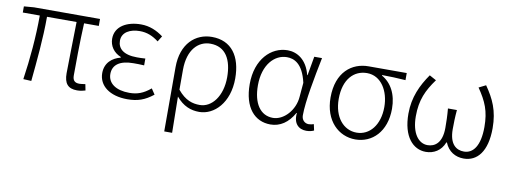

<svg xmlns="http://www.w3.org/2000/svg" viewBox="-60 -881 3763 1413"><g transform="rotate(10 1821.0 -174.0)"><path d="M519 13C545 13 564 8 581 3L572 -43C550 -40 537 -38 528 -38C493 -38 477 -54 477 -92C477 -155 478 -348 485 -482H595V-534H102L27 -528V-482H154C154 -326 139 -154 116 0L176 3C191 -150 208 -322 208 -482H429C427 -352 422 -164 422 -98C422 -22 451 13 519 13Z M894 13C972 13 1025 -6 1087 -55L1059 -97C1005 -52 960 -36 901 -36C801 -36 740 -79 740 -149C740 -217 792 -256 894 -256C920 -256 943 -256 974 -254V-305C947 -303 931 -303 911 -303C809 -303 767 -345 767 -402C767 -466 827 -497 900 -497C953 -497 997 -479 1041 -445L1067 -487C1019 -523 964 -547 900 -547C795 -547 708 -500 708 -407C708 -354 739 -307 794 -285V-280C734 -265 680 -223 680 -145C680 -50 764 13 894 13Z M1204 199H1263C1262 96 1261 32 1259 -71C1312 -8 1369 13 1432 13C1543 13 1651 -93 1651 -275C1651 -441 1576 -547 1430 -547C1308 -547 1204 -458 1204 -281ZM1427 -38C1374 -38 1319 -52 1261 -123V-271C1261 -426 1340 -496 1427 -496C1543 -496 1591 -403 1591 -274C1591 -132 1517 -38 1427 -38Z M1964 13C2036 13 2096 -27 2139 -104H2142C2133 -26 2174 13 2232 13C2258 13 2276 7 2289 1L2279 -45C2268 -41 2254 -38 2241 -38C2212 -38 2188 -60 2188 -95C2188 -200 2224 -385 2254 -534H2196L2171 -392H2168C2140 -505 2065 -547 1996 -547C1873 -547 1763 -440 1763 -254C1763 -78 1846 13 1964 13ZM1974 -38C1879 -38 1824 -121 1824 -255C1824 -411 1908 -496 1999 -496C2051 -496 2118 -472 2150 -331L2141 -226C2134 -123 2054 -38 1974 -38Z M2598 13C2724 13 2826 -84 2826 -256C2826 -365 2782 -444 2711 -484V-488C2772 -488 2826 -485 2887 -481V-534H2602C2478 -534 2366 -450 2366 -260C2366 -85 2474 13 2598 13ZM2599 -38C2501 -38 2427 -124 2427 -260C2427 -408 2503 -483 2600 -483C2707 -483 2768 -377 2768 -259C2768 -124 2696 -38 2599 -38Z M3125 13C3184 13 3238 -17 3263 -82H3267C3293 -17 3347 13 3408 13C3508 13 3580 -68 3580 -244C3580 -375 3540 -458 3478 -547L3426 -521C3489 -429 3519 -361 3519 -242C3519 -101 3470 -38 3401 -38C3346 -38 3292 -71 3292 -186C3292 -228 3293 -275 3298 -330H3231C3236 -275 3237 -228 3237 -186C3237 -72 3183 -38 3129 -38C3062 -38 3008 -105 3008 -233C3008 -355 3044 -431 3108 -519L3057 -547C2997 -461 2951 -366 2951 -242C2951 -70 3030 13 3125 13Z"/></g></svg>

Font: Noto Sans HK Light
Style: Regular
Weight: 300
Designer: Ryoko NISHIZUKA 西塚涼子 (kana, bopomofo & ideographs); Paul D. Hunt (Latin, Greek & Cyrillic); Sandoll Communications 산돌커뮤니
Foundry: Adobe
Version: Version 2.004;hotconv 1.0.118;makeotfexe 2.5.65603